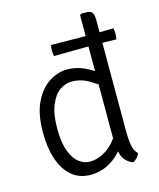

<svg xmlns="http://www.w3.org/2000/svg" viewBox="-112 -815 751 907"><g transform="rotate(-15 263.5 -361.5)"><path d="M196 -575Q193 -590 193 -602Q193 -615.5 196 -629L385 -627L501 -629Q504 -615.5 504 -602Q504 -590 501 -575L386 -577ZM433 -138Q433 -106 437.8 -76.5Q442.5 -47 461 -29Q457.5 -19.5 448.5 -9Q439.5 1.5 428 7Q390 -8 377.5 -41Q365 -74 365 -113V-729L371 -735H396Q420 -735 426.5 -722.8Q433 -710.5 433 -687ZM52 -239Q52 -330.5 80.5 -387.8Q109 -445 152 -471.5Q195 -498 238 -498Q283 -498 323 -479.2Q363 -460.5 399 -432L396 -369Q367.5 -391 328.8 -414Q290 -437 244 -437Q213.5 -437 185.5 -417Q157.5 -397 139.8 -353.2Q122 -309.5 122 -239Q122 -171 137.8 -129.2Q153.5 -87.5 178.5 -68.2Q203.5 -49 232 -49Q263 -49 294.8 -65Q326.5 -81 352 -110.5Q377.5 -140 390 -180L402 -111Q389.5 -81.5 363.8 -53.2Q338 -25 301.2 -6.5Q264.5 12 219 12Q164.5 12 127.2 -19.8Q90 -51.5 71 -108Q52 -164.5 52 -239Z"/></g></svg>

Font: Signika Negative Light Light
Style: Regular
Weight: 300
Version: Version 2.001